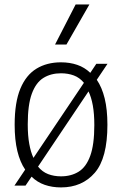

<svg xmlns="http://www.w3.org/2000/svg" viewBox="-20 -828 546 858"><path d="M412.5 -471.5Q435.5 -438 447.8 -388.2Q460 -338.5 460 -270.5Q460 -121 403.5 -55.8Q347 9.5 252.5 9.5Q213 9.5 179.8 -2Q146.5 -13.5 121 -38.5L94 1.5H44.5L92.5 -70Q69.5 -103.5 57.5 -153.2Q45.5 -203 45.5 -270.5Q45.5 -370.5 71 -431.8Q96.5 -493 143 -521.2Q189.5 -549.5 252.5 -549.5Q292 -549.5 325 -538.2Q358 -527 383.5 -502.5L410.5 -543H460.5ZM252.5 -500.5Q207.5 -500.5 174 -479.8Q140.5 -459 122.2 -409.2Q104 -359.5 104 -272Q104 -222 110.8 -185Q117.5 -148 129.5 -122.5L355 -458Q336 -481 310 -490.8Q284 -500.5 252.5 -500.5ZM252.5 -40Q298 -40 331.5 -60.8Q365 -81.5 383.2 -131.5Q401.5 -181.5 401.5 -269Q401.5 -319 394.8 -356.5Q388 -394 375.5 -419.5L150 -83.5Q169 -60 195 -50Q221 -40 252.5 -40ZM226 -629 318 -808H379.5L277 -629Z"/></svg>

Font: Encode Sans SemiCondensed SemiCondensed Light
Style: Regular
Weight: 300
Width: 4
Designer: Multiple Designers
Foundry: Impallari Type
Version: Version 3.000; ttfautohint (v1.8.3) -l 8 -r 50 -G 200 -x 14 